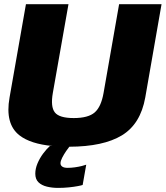

<svg xmlns="http://www.w3.org/2000/svg" viewBox="-20 -695 789 914"><path d="M256 199.5Q282.5 199.5 307.2 197Q332 194.5 350.2 191Q368.5 187.5 373.5 185.5L390.5 89Q384.5 91.5 369.5 95.2Q354.5 99 336.5 101.5Q318.5 104 302 104Q284.5 104 276.2 98Q268 92 268 82.5Q268 71.5 276 55.8Q284 40 295 24Q303.5 11.5 310 3.5Q471.5 3 560 -50.5Q649 -104.5 671.5 -231L749 -675H547L473 -252.5Q461.5 -186.5 430.8 -159.8Q400 -133 331 -133Q262 -133 241 -160Q220 -187 231.5 -252.5L306 -675H103.5L25.5 -231Q3 -104.5 73 -50.5Q125 -10 229.5 0H217.5Q201.5 14.5 185.2 36.2Q169 58 158.5 83Q148 108 148 132Q148 158 163.2 172.8Q178.5 187.5 203.5 193.5Q228.5 199.5 256 199.5Z"/></svg>

Font: Anybody Thin ExtraBold
Style: Italic
Weight: 800
Italic angle: -10°
Version: Version 1.113;gftools[0.9.25]